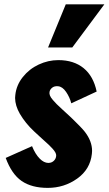

<svg xmlns="http://www.w3.org/2000/svg" viewBox="-20 -871 510 901"><path d="M205.6 -648.4H319.3L469.7 -850.6H288.6ZM204.1 10.7C255.2 10.7 301.2 -3.7 342 -32.7C382.9 -61.7 405.9 -100.4 411.1 -148.9C411.8 -153.5 412.1 -158 412.1 -162.6C412.1 -193.8 400.4 -224.3 377 -253.9C367.2 -266.3 347.7 -286.6 318.4 -314.9L294.9 -336.9C291.3 -340.2 283.4 -347.4 271.2 -358.6C259 -369.9 250.7 -377.8 246.1 -382.3C241.5 -386.9 235.7 -393.2 228.5 -401.4C221.4 -409.5 216.6 -416.6 214.4 -422.6C212.1 -428.6 211.4 -434.2 212.4 -439.5C213.7 -447.3 217.9 -453.9 224.9 -459.5C231.9 -465 240.9 -467.3 252 -466.3C266 -465.3 278.6 -456.5 290 -439.9C301.4 -423.3 309.6 -405.4 314.5 -386.2L433.6 -441.4C423.5 -489.6 403.1 -526.2 372.3 -551.3C341.6 -576.3 302.1 -588.9 253.9 -588.9C222 -588.9 191.2 -581.9 161.6 -568.1C132 -554.3 107.1 -534.7 86.9 -509.3C66.7 -483.9 55 -455.7 51.8 -424.8C51.1 -420.2 50.8 -415.7 50.8 -411.1C51.1 -387 58.6 -362.3 73.2 -336.9C90.8 -307 113.1 -279.5 140.1 -254.4L166 -230.5C170.6 -226.2 177.6 -219.9 187 -211.4C196.5 -203 203.9 -196.2 209.2 -191.2C214.6 -186.1 220.4 -180.2 226.6 -173.3C232.7 -166.5 237.2 -160.4 240 -155C242.8 -149.7 244 -144.7 243.7 -140.1C243 -131 239.6 -123.4 233.4 -117.2C227.2 -111 220.1 -107.6 211.9 -106.9C210.3 -106.6 208.5 -106.4 206.5 -106.4C192.9 -106.8 179.7 -113.3 167 -126C152.7 -140.3 140.5 -160 130.4 -185.1L6.8 -129.9C25.4 -79.1 50.4 -43 81.8 -21.5C113.2 0 154 10.7 204.1 10.7Z"/></svg>

Font: Oswald
Style: Heavy
Weight: 800
Designer: Vernon Adams
Foundry: Vernon Adams
Version: 3.0; ttfautohint (v0.95.6-bc232) -l 8 -r 50 -G 200 -x 0 -w "